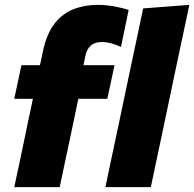

<svg xmlns="http://www.w3.org/2000/svg" viewBox="-20 -768 797 788"><path d="M38.5 0Q50 -53.5 60.5 -102.5Q70.5 -151 84 -214.5L94.5 -266Q99 -286 104.2 -310.8Q109.5 -335.5 115 -362.5H38.5L68 -500.5H144Q147.5 -516.5 150.8 -531.5Q154 -546.5 156.5 -559Q172.5 -632.5 205.8 -673.5Q239 -714.5 284 -731.2Q329 -748 380.5 -748Q414 -748 448.8 -741.8Q483.5 -735.5 508 -727L476.5 -575.5Q457.5 -584.5 437 -590Q416.5 -595.5 397 -595.5Q341.5 -595.5 330 -537Q328.5 -530 326.5 -518.5Q324 -507 322.5 -500.5H450L420.5 -362.5H301.5L270.5 -214.5Q257 -151.5 246.5 -102Q236 -52.5 225 0ZM412.5 0Q423.5 -52.5 434 -102Q444.5 -151.5 458 -214.5L516.5 -492.5Q529.5 -553.5 542 -612.5Q554 -671.5 567.5 -733.5L757 -748Q744.5 -690 731.5 -627Q718 -563.5 703 -493.5L644.5 -215Q631 -151 620.5 -102Q610 -52.5 599 0Z"/></svg>

Font: Heraclito ExtraBold
Style: Italic
Weight: 800
Italic angle: -12°
Designer: Kostas Bartsokas (font) & Cristiano Sobral (main changes)
Foundry: Kostas Bartsokas (font) & Cristiano Sobral (main changes)
Version: Version 1.00;July 8, 2020;FontCreator 13.0.0.2655 64-bit